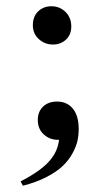

<svg xmlns="http://www.w3.org/2000/svg" viewBox="-20 -425 327 605"><path d="M147 -284.7Q121.1 -284.7 102.3 -301.8Q83.5 -318.8 83.5 -345.7Q83.5 -373 100.3 -389.2Q117.2 -405.3 142.1 -405.3Q168 -405.3 186.3 -387.5Q204.6 -369.6 204.6 -341.3Q204.6 -315.9 188 -300.3Q171.4 -284.7 147 -284.7ZM52.2 160.2 44.9 146.5Q106 115.2 134 84.2Q162.1 53.2 166 15.6H162.6Q136.7 15.6 117.9 -1.5Q99.1 -18.6 99.1 -46.9Q99.1 -73.2 115.7 -89.1Q132.3 -105 159.7 -105Q191.4 -105 209.7 -82.5Q228 -60.1 228 -18.6Q228 0.5 224.1 18.6Q220.2 36.6 208.5 58.1Q196.8 79.6 178 97.7Q159.2 115.7 127 132.6Q94.7 149.4 52.2 160.2Z"/></svg>

Font: Elstob
Style: Regular
Weight: 400
Designer: Peter S. Baker
Version: Version 1.015